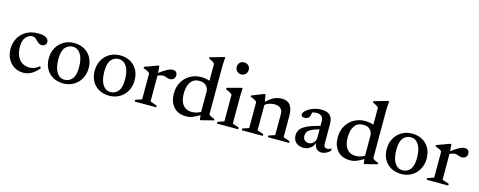

<svg xmlns="http://www.w3.org/2000/svg" viewBox="-31 -1380 5147 2062"><g transform="rotate(15 2542.0 -349.0)"><path d="M280.5 -439Q345.5 -439 371.8 -418.8Q398 -398.5 398 -377Q398 -354 383.5 -340.2Q369 -326.5 347 -326.5Q328 -326.5 313.5 -336.5Q299 -346.5 286.5 -359.8Q274 -373 260.2 -383Q246.5 -393 229 -393Q190.5 -393 158.2 -358.2Q126 -323.5 126 -249.5Q126 -160 168.5 -110Q211 -60 283.5 -60Q339 -60 389.5 -102.5L403.5 -86Q327 11 232 11Q173 11 128.8 -17Q84.5 -45 59.5 -93.2Q34.5 -141.5 34.5 -202Q34.5 -266.5 63.2 -320.2Q92 -374 146.8 -406.5Q201.5 -439 280.5 -439Z M676 11Q610.5 11 561.2 -16.8Q512 -44.5 484.8 -94Q457.5 -143.5 457.5 -208.5Q457.5 -275.5 486.2 -327.5Q515 -379.5 565.2 -409.2Q615.5 -439 680 -439Q746 -439 795.2 -411.2Q844.5 -383.5 871.8 -334Q899 -284.5 899 -219.5Q899 -152.5 870.2 -100.5Q841.5 -48.5 791 -18.8Q740.5 11 676 11ZM680.5 -31Q731 -31 764 -70.8Q797 -110.5 797 -199Q797 -295.5 764.2 -346.2Q731.5 -397 676 -397Q625.5 -397 592.5 -357.5Q559.5 -318 559.5 -229Q559.5 -132.5 592.2 -81.8Q625 -31 680.5 -31Z M1187 11Q1121.5 11 1072.2 -16.8Q1023 -44.5 995.8 -94Q968.5 -143.5 968.5 -208.5Q968.5 -275.5 997.2 -327.5Q1026 -379.5 1076.2 -409.2Q1126.5 -439 1191 -439Q1257 -439 1306.2 -411.2Q1355.5 -383.5 1382.8 -334Q1410 -284.5 1410 -219.5Q1410 -152.5 1381.2 -100.5Q1352.5 -48.5 1302 -18.8Q1251.5 11 1187 11ZM1191.5 -31Q1242 -31 1275 -70.8Q1308 -110.5 1308 -199Q1308 -295.5 1275.2 -346.2Q1242.5 -397 1187 -397Q1136.5 -397 1103.5 -357.5Q1070.5 -318 1070.5 -229Q1070.5 -132.5 1103.2 -81.8Q1136 -31 1191.5 -31Z M1776.5 -435Q1804 -435 1816 -421.2Q1828 -407.5 1828 -386.5Q1828 -360 1811.2 -345.2Q1794.5 -330.5 1768.5 -330.5Q1748 -330.5 1731.5 -339Q1715 -347.5 1692.5 -347.5Q1662.5 -347.5 1633.5 -331V-44.5L1708.5 -19V0H1469V-19L1540.5 -43.5V-333Q1530 -345 1512.5 -353.8Q1495 -362.5 1469 -371.5V-386L1614 -439H1626L1632.5 -361Q1726 -435 1776.5 -435Z M2196.5 9.5 2190.5 -42Q2154 -20.5 2129.2 -9Q2104.5 2.5 2084.8 6.8Q2065 11 2044 11Q1950.5 11 1901.8 -45.5Q1853 -102 1853 -192Q1853 -270 1886.8 -325.2Q1920.5 -380.5 1975 -409.8Q2029.5 -439 2092.5 -439Q2140.5 -439 2187.5 -423V-611.5Q2177.5 -624 2160.8 -633.8Q2144 -643.5 2121.5 -654V-667L2275 -710.5H2286.5L2280.5 -621.5V-74.5Q2290.5 -63.5 2309 -54Q2327.5 -44.5 2344.5 -41V-25L2208.5 9.5ZM2187.5 -299.5Q2187.5 -340.5 2161 -367.5Q2134.5 -394.5 2083 -394.5Q2022 -394.5 1989 -348.5Q1956 -302.5 1956 -219Q1956 -136 1991.8 -93Q2027.5 -50 2085.5 -50Q2140 -50 2187.5 -77Z M2497.5 -577.5Q2468 -577.5 2449.5 -596.8Q2431 -616 2431 -644.5Q2431 -672.5 2449.5 -691.5Q2468 -710.5 2497.5 -710.5Q2527.5 -710.5 2546 -691.5Q2564.5 -672.5 2564.5 -644.5Q2564.5 -616 2546 -596.8Q2527.5 -577.5 2497.5 -577.5ZM2552 -439 2548.5 -351V-43.5L2621 -19V0H2383.5V-19L2455 -43.5V-339.5Q2446 -350.5 2426 -362Q2406 -373.5 2384 -381V-398L2539 -439Z M2950 -19 3020.5 -42.5V-279Q3020.5 -317 2997 -338.5Q2973.5 -360 2928.5 -360Q2896 -360 2868 -350Q2840 -340 2824 -325V-42.5L2894 -19V0H2659.5V-19L2731 -43.5V-333Q2721.5 -343.5 2706 -352.2Q2690.5 -361 2659.5 -371.5V-386L2793.5 -439H2805.5L2821 -359Q2867.5 -404.5 2906.5 -421.8Q2945.5 -439 2991 -439Q3053.5 -439 3083.5 -399.8Q3113.5 -360.5 3113.5 -276.5V-43.5L3186 -19V0H2950Z M3549.5 10Q3510.5 10 3489.8 -13.2Q3469 -36.5 3467 -76Q3453.5 -36 3421 -12.5Q3388.5 11 3348.5 11Q3297 11 3264.2 -17.2Q3231.5 -45.5 3231.5 -99.5Q3231.5 -134.5 3250.5 -162.5Q3269.5 -190.5 3320 -215.2Q3370.5 -240 3464.5 -264.5V-314Q3464.5 -348 3446.8 -368Q3429 -388 3389 -388Q3366.5 -388 3341 -380Q3338 -359 3333.5 -343.8Q3329 -328.5 3322 -321Q3314 -312.5 3301.2 -308Q3288.5 -303.5 3275.5 -303.5Q3238 -303.5 3238 -330.5Q3238 -353.5 3266.2 -377.8Q3294.5 -402 3338 -418.8Q3381.5 -435.5 3428 -435.5Q3499.5 -435.5 3528.8 -403Q3558 -370.5 3558 -313V-88.5Q3558 -45 3595 -45Q3617.5 -45 3643.5 -61V-35Q3621 -12.5 3596 -1.2Q3571 10 3549.5 10ZM3324.5 -119.5Q3324.5 -86.5 3342.8 -69.5Q3361 -52.5 3388 -52.5Q3419.5 -52.5 3442 -76Q3464.5 -99.5 3464.5 -131V-225.5Q3407.5 -210 3377.2 -194Q3347 -178 3335.8 -160Q3324.5 -142 3324.5 -119.5Z M4018.5 9.5 4012.5 -42Q3976 -20.5 3951.2 -9Q3926.5 2.5 3906.8 6.8Q3887 11 3866 11Q3772.5 11 3723.8 -45.5Q3675 -102 3675 -192Q3675 -270 3708.8 -325.2Q3742.5 -380.5 3797 -409.8Q3851.5 -439 3914.5 -439Q3962.5 -439 4009.5 -423V-611.5Q3999.5 -624 3982.8 -633.8Q3966 -643.5 3943.5 -654V-667L4097 -710.5H4108.5L4102.5 -621.5V-74.5Q4112.5 -63.5 4131 -54Q4149.5 -44.5 4166.5 -41V-25L4030.5 9.5ZM4009.5 -299.5Q4009.5 -340.5 3983 -367.5Q3956.5 -394.5 3905 -394.5Q3844 -394.5 3811 -348.5Q3778 -302.5 3778 -219Q3778 -136 3813.8 -93Q3849.5 -50 3907.5 -50Q3962 -50 4009.5 -77Z M4434 11Q4368.5 11 4319.2 -16.8Q4270 -44.5 4242.8 -94Q4215.5 -143.5 4215.5 -208.5Q4215.5 -275.5 4244.2 -327.5Q4273 -379.5 4323.2 -409.2Q4373.5 -439 4438 -439Q4504 -439 4553.2 -411.2Q4602.5 -383.5 4629.8 -334Q4657 -284.5 4657 -219.5Q4657 -152.5 4628.2 -100.5Q4599.5 -48.5 4549 -18.8Q4498.5 11 4434 11ZM4438.5 -31Q4489 -31 4522 -70.8Q4555 -110.5 4555 -199Q4555 -295.5 4522.2 -346.2Q4489.5 -397 4434 -397Q4383.5 -397 4350.5 -357.5Q4317.5 -318 4317.5 -229Q4317.5 -132.5 4350.2 -81.8Q4383 -31 4438.5 -31Z M5023.5 -435Q5051 -435 5063 -421.2Q5075 -407.5 5075 -386.5Q5075 -360 5058.2 -345.2Q5041.5 -330.5 5015.5 -330.5Q4995 -330.5 4978.5 -339Q4962 -347.5 4939.5 -347.5Q4909.5 -347.5 4880.5 -331V-44.5L4955.5 -19V0H4716V-19L4787.5 -43.5V-333Q4777 -345 4759.5 -353.8Q4742 -362.5 4716 -371.5V-386L4861 -439H4873L4879.5 -361Q4973 -435 5023.5 -435Z"/></g></svg>

Font: Newsreader Text Medium
Style: Regular
Weight: 500
Designer: Hugues Gentile
Foundry: Production Type
Version: Version 1.001